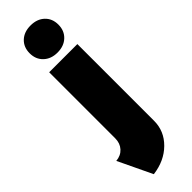

<svg xmlns="http://www.w3.org/2000/svg" viewBox="-343 -731 962 962"><g transform="rotate(-45 138.0 -250.0)"><path d="M-20 51.8Q14.6 48.8 35.4 25.9Q56.2 2.9 56.2 -32.2V-500H255.9V43.9Q255.9 116.2 202.9 168.7Q149.9 221.2 65.9 231.9ZM155.8 -540Q110.4 -540 82.3 -566.7Q54.2 -593.3 54.2 -636.2Q54.2 -679.2 82 -705.6Q109.9 -731.9 155.8 -731.9Q201.7 -731.9 229.7 -705.6Q257.8 -679.2 257.8 -636.2Q257.8 -593.3 229.7 -566.7Q201.7 -540 155.8 -540Z"/></g></svg>

Font: Apfel Grotezk Satt
Style: Regular
Weight: 900
Designer: Luigi Gorlero
Foundry: © 2023, Luigi Gorlero & Collletttivo
Version: Version 2.000;Glyphs 3.2 (3217)